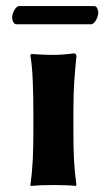

<svg xmlns="http://www.w3.org/2000/svg" viewBox="-20 -610 352 633"><path d="M90 -235V-180C90 -105 88 -54 80 0L82 3C103 1 121 0 156 0C190 0 211 1 230 3L232 0C224 -57 222 -104 222 -180V-246C222 -321 226 -364 232 -424C232 -431 229 -434 223 -434C209 -432 182 -429 154 -429C128 -429 101 -431 83 -432L80 -428C88 -385 90 -310 90 -235ZM280 -530C293 -530 304 -555 304 -568C304 -576 300 -590 291 -590H43C31 -590 20 -565 20 -553C20 -544 24 -530 34 -530Z"/></svg>

Font: Libertinus Sans
Style: Bold
Weight: 700
Designer: Philipp H. Poll, Khaled Hosny
Foundry: Caleb Maclennan
Version: Version 7.050;RELEASE